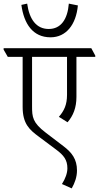

<svg xmlns="http://www.w3.org/2000/svg" viewBox="-50 -889 546 1060"><path d="M229 -683C315 -683 370 -753 380 -859L330 -869C323 -782 286 -729 219 -729C150 -729 112 -783 100 -869L68 -862C82 -758 131 -683 229 -683ZM346 151C363 121 375 88 375 52C375 -10 347 -47 299 -83L202 -157C130 -212 127 -243 127 -302V-575H320V-365C320 -311 304 -277 275 -244L323 -214C354 -250 372 -294 372 -354V-575H476V-582L454 -623H-30V-615L-7 -575H75V-299C75 -206 112 -173 165 -134L260 -63C302 -32 322 -6 322 40C322 67 311 97 292 127Z"/></svg>

Font: Noto Serif Devanagari Condensed Light
Style: Regular
Weight: 300
Width: 3
Designer: Universal Thirst, Indian Type Foundry and the Monotype Design Team
Foundry: Monotype Imaging Inc.
Version: Version 2.004